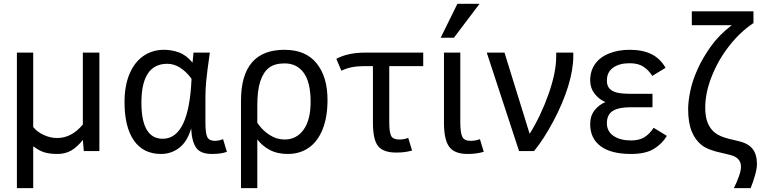

<svg xmlns="http://www.w3.org/2000/svg" viewBox="-20 -786 3981 999"><path d="M497.1 0H416L411.1 -58.1Q381.8 -21 350.8 -2.9Q319.8 15.1 278.8 15.1Q242.2 15.1 214.1 7.6Q186 0 152.8 -24.9V192.9H67.9V-512.2H152.8V-125Q173.8 -99.1 208 -83.5Q242.2 -67.9 277.8 -67.9Q352.5 -67.9 411.1 -138.2V-512.2H497.1Z M1160.6 3.9Q1131.3 15.1 1083 15.1Q1023.9 15.1 1001 -16.8Q978 -48.8 974.6 -118.2Q954.6 -48.8 912.6 -16.8Q870.6 15.1 817.9 15.1Q725.6 15.1 676.8 -54.9Q627.9 -125 627.9 -254.9Q627.9 -338.9 653.3 -400.1Q678.7 -461.4 725.3 -494.1Q772 -526.9 833 -526.9Q874 -526.9 911.9 -512.9Q949.7 -499 981.9 -460Q984.9 -500 986.8 -512.2H1071.8Q1056.2 -402.8 1052.5 -359.9Q1048.8 -316.9 1048.8 -280.8V-148.9Q1048.8 -92.3 1058.6 -72.8Q1068.4 -53.2 1097.7 -53.2Q1118.7 -53.2 1140.6 -62ZM826.7 -64Q963.4 -64 976.6 -376Q950.7 -412.1 918.2 -433.1Q885.7 -454.1 850.6 -454.1Q715.8 -454.1 715.8 -252Q715.8 -64 826.7 -64Z M1233.9 192.9V-261.2Q1233.9 -526.9 1460 -526.9Q1570.8 -526.9 1627.4 -456.5Q1684.1 -386.2 1684.1 -266.1Q1684.1 -177.2 1658.7 -113.5Q1633.3 -49.8 1586.7 -17.3Q1540 15.1 1477.1 15.1Q1421.9 15.1 1381.8 -6.8Q1341.8 -28.8 1318.8 -61V192.9ZM1318.8 -147Q1344.2 -108.9 1381.6 -84.5Q1418.9 -60.1 1460.9 -60.1Q1522.5 -60.1 1559.3 -110.8Q1596.2 -161.6 1596.2 -256.8Q1596.2 -356.9 1560.8 -406.5Q1525.4 -456.1 1460.9 -456.1Q1409.7 -456.1 1380.1 -433.8Q1350.6 -411.6 1334.7 -364Q1318.8 -316.4 1318.8 -238.8Z M2182.1 -441.9H2005.4V-148.9Q2005.4 -97.2 2015.4 -78.6Q2025.4 -60.1 2057.1 -60.1Q2084 -60.1 2104 -68.8L2124 -2.9Q2089.4 7.8 2042 7.8Q1973.6 7.8 1947 -26.1Q1920.4 -60.1 1920.4 -147V-441.9H1873Q1804.2 -441.9 1756.3 -418L1730 -480Q1790 -512.2 1878.4 -512.2H2182.1Z M2497.1 3.9Q2459 15.1 2413.1 15.1Q2344.7 15.1 2317.4 -22.2Q2290 -59.6 2290 -147V-512.2H2375V-148.9Q2375 -97.2 2385 -75.2Q2395 -53.2 2428.2 -53.2Q2454.1 -53.2 2477.1 -62ZM2341.8 -589.8H2272.9L2359.9 -766.1H2475.1Z M2605 -512.2 2735.8 -89.8Q2793.9 -182.6 2834 -295.9Q2874 -409.2 2874 -492.2V-512.2H2962.9V-495.1Q2962.9 -422.9 2935.8 -335.7Q2908.7 -248.5 2859.4 -155.8Q2810.1 -63 2758.8 0H2680.7L2512.7 -512.2Z M3449.7 -79.1Q3425.8 -38.1 3382.3 -11.5Q3338.9 15.1 3263.7 15.1Q3159.2 15.1 3105 -25.4Q3050.8 -65.9 3050.8 -140.1Q3050.8 -183.1 3073.7 -212.2Q3096.7 -241.2 3129.9 -254.9Q3096.7 -269 3073.7 -298.6Q3050.8 -328.1 3050.8 -367.2Q3050.8 -417 3076.2 -452.9Q3101.6 -488.8 3149.2 -507.8Q3196.8 -526.9 3255.9 -526.9Q3324.7 -526.9 3370.4 -503.9Q3416 -481 3442.9 -433.1L3374 -391.1Q3355 -420.9 3327.9 -439Q3300.8 -457 3255.9 -457Q3202.6 -457 3170.2 -434.1Q3137.7 -411.1 3137.7 -366.2Q3137.7 -340.8 3150.4 -326.2Q3163.1 -311.5 3188 -304.7Q3212.9 -297.9 3266.6 -297.9H3375V-228H3261.7Q3197.8 -228 3167.7 -208.5Q3137.7 -189 3137.7 -145Q3137.7 -102.1 3172.6 -78.6Q3207.5 -55.2 3263.7 -55.2Q3305.7 -55.2 3332.8 -72Q3359.9 -88.9 3380.9 -121.1Z M3579.6 -727.1H3900.4V-666Q3832.5 -621.1 3775.1 -548.3Q3717.8 -475.6 3683.6 -389.6Q3649.4 -303.7 3649.4 -226.1Q3649.4 -177.2 3662.6 -145.8Q3675.8 -114.3 3700.4 -95Q3725.1 -75.7 3771.5 -64L3824.7 -51.3Q3873.5 -39.6 3896 -11Q3918.5 17.6 3918.5 67.9Q3918.5 91.3 3908.4 126.5Q3898.4 161.6 3885.7 192.9H3798.3Q3814 162.1 3824.7 131.6Q3835.4 101.1 3835.4 81.1Q3835.4 32.2 3774.4 19L3736.3 9.8Q3665 -4.9 3631.8 -30.3Q3598.6 -55.7 3579.6 -101.1Q3560.5 -146.5 3560.5 -219.2Q3560.5 -255.9 3571 -309.3Q3581.5 -362.8 3608.2 -422.9Q3634.8 -482.9 3678.2 -543.9Q3721.7 -605 3787.6 -654.8H3579.6Z"/></svg>

Font: ClearSansRegular
Style: Regular
Weight: 400
Foundry: Intel Corporation
Version: Version 1.00